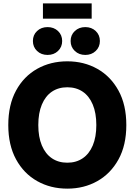

<svg xmlns="http://www.w3.org/2000/svg" viewBox="-20 -1100 792 1131"><path d="M376.5 11.2Q277.8 11.2 199 -33.2Q120.1 -77.6 74.5 -161.4Q28.8 -245.1 28.8 -363.3Q28.8 -482.4 74.5 -566.4Q120.1 -650.4 199 -694.6Q277.8 -738.8 376.5 -738.8Q474.6 -738.8 553.2 -694.6Q631.8 -650.4 678 -566.4Q724.1 -482.4 724.1 -363.3Q724.1 -244.6 678 -160.9Q631.8 -77.1 553.2 -33Q474.6 11.2 376.5 11.2ZM376.5 -141.6Q428.7 -141.6 467 -167.5Q505.4 -193.4 526.4 -243.2Q547.4 -293 547.4 -363.3Q547.4 -434.1 526.4 -484.1Q505.4 -534.2 467 -560.1Q428.7 -585.9 376.5 -585.9Q324.2 -585.9 285.9 -560.1Q247.6 -534.2 226.6 -484.1Q205.6 -434.1 205.6 -363.3Q205.6 -293 226.6 -243.2Q247.6 -193.4 285.9 -167.5Q324.2 -141.6 376.5 -141.6ZM482.4 -776.4Q445.3 -776.4 420.7 -799.8Q396 -823.2 396 -858.4Q396 -894 420.7 -917.2Q445.3 -940.4 482.4 -940.4Q519.5 -940.4 543.9 -917.2Q568.4 -894 568.4 -858.4Q568.4 -823.2 543.9 -799.8Q519.5 -776.4 482.4 -776.4ZM260.3 -776.4Q222.7 -776.4 198.2 -799.8Q173.8 -823.2 173.8 -858.4Q173.8 -894 198.2 -917.2Q222.7 -940.4 260.3 -940.4Q297.4 -940.4 321.8 -917.2Q346.2 -894 346.2 -858.4Q346.2 -823.2 321.8 -799.8Q297.4 -776.4 260.3 -776.4ZM520 -1080.1V-990.2H232.9V-1080.1Z"/></svg>

Font: Inter 28pt ExtraBold
Style: Regular
Weight: 800
Designer: Rasmus Andersson
Foundry: rsms
Version: Version 4.001;git-66647c0bb